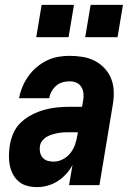

<svg xmlns="http://www.w3.org/2000/svg" viewBox="-20 -756 540 784"><path d="M132 8Q111 8 91.5 3Q72 -2 57 -14.5Q42 -27 33 -44Q24 -61 20 -80.5Q16 -100 16.5 -121Q17 -142 20 -162Q24 -188 35 -213Q46 -238 66.5 -257Q87 -276 112 -288.5Q137 -301 162.5 -308Q188 -315 214 -317.5Q240 -320 266 -320H315L319 -342Q322 -357 321 -372Q320 -387 313 -399.5Q306 -412 293 -418Q280 -424 264 -424Q250 -424 235.5 -420Q221 -416 209.5 -406Q198 -396 190.5 -382.5Q183 -369 181 -355H58Q62 -378 71.5 -401Q81 -424 95.5 -444.5Q110 -465 129.5 -481.5Q149 -498 171.5 -509Q194 -520 217.5 -524Q241 -528 264 -528Q292 -528 318.5 -523.5Q345 -519 368 -507Q391 -495 408.5 -475.5Q426 -456 435 -432Q444 -408 444.5 -380.5Q445 -353 440 -325L386 0H262L276 -82Q265 -62 249.5 -45Q234 -28 215 -16Q196 -4 174.5 2Q153 8 132 8ZM199 -96Q218 -96 236.5 -105.5Q255 -115 267.5 -131Q280 -147 286.5 -166Q293 -185 296 -204L298 -216H266Q254 -216 242 -215.5Q230 -215 218.5 -213Q207 -211 195 -207.5Q183 -204 172 -198Q161 -192 153 -182Q145 -172 143 -160Q141 -147 143.5 -134.5Q146 -122 154 -112.5Q162 -103 174 -99.5Q186 -96 199 -96ZM328 -604 350 -736H482L460 -604ZM128 -604 150 -736H282L260 -604Z"/></svg>

Font: Iosevka SS04 Extrabold
Style: Italic
Weight: 800
Italic angle: -9°
Monospace: yes
Designer: Belleve Invis
Foundry: Belleve Invis
Version: Version 19.0.0; ttfautohint (v1.8.4)